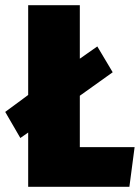

<svg xmlns="http://www.w3.org/2000/svg" viewBox="-26 -716 538 736"><path d="M280 -152H490L470 0H82V-208L52 -187L-6 -287L74 -346L82 -352V-696H280V-491L347 -538L406 -439L280 -349Z"/></svg>

Font: Fira Sans Extra Condensed Black
Style: Regular
Weight: 900
Width: 1
Designer: Carrois Corporate & Edenspiekermann AG
Foundry: Carrois Corporate GbR & Edenspiekermann AG
Version: Version 4.203